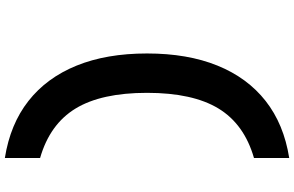

<svg xmlns="http://www.w3.org/2000/svg" viewBox="-230 -775 1210 790"><g transform="rotate(-90 375.0 -380.0)"><path d="M120 -820V-965Q259 -943 354.5 -868Q450 -793 500 -670Q550 -547 550 -380Q550 -213 500 -90Q450 33 354.5 108Q259 183 120 205V60Q259 20 323.5 -86Q388 -192 388 -380Q388 -568 323.5 -674Q259 -780 120 -820Z"/></g></svg>

Font: Martian Mono SemiExpanded
Style: Bold
Weight: 700
Width: 6
Designer: Roman Shamin
Foundry: Evil Martians
Version: Version 1.000